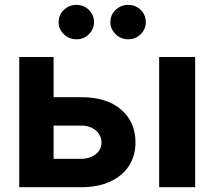

<svg xmlns="http://www.w3.org/2000/svg" viewBox="-20 -785 899 805"><path d="M155.3 -377.5H318.6Q426.9 -378 487.3 -326.1Q547.8 -274.2 548 -188.1Q548 -131.9 520.7 -89.6Q493.3 -47.4 442 -23.7Q390.7 0 318.6 0H60.7V-545.9H204.7V-119.1H318.6Q356.2 -119.1 380.7 -138.1Q405.2 -157 405.5 -187.1Q405.2 -218.8 380.7 -238.9Q356.2 -258.9 318.6 -258.4H155.3ZM647.3 0V-545.9H798.2V0ZM300.6 -620.3Q269.6 -620.1 247.6 -641.6Q225.6 -663 225.8 -692.2Q225.6 -722.8 247.6 -743.6Q269.6 -764.4 300.6 -764.6Q331.2 -764.4 352.7 -743.6Q374.2 -722.8 374.2 -692.2Q374.2 -663 352.7 -641.6Q331.2 -620.1 300.6 -620.3ZM517.6 -620.3Q486.9 -620.1 464.8 -641.6Q442.8 -663 442.8 -692.2Q442.8 -722.8 464.8 -743.6Q486.9 -764.4 517.6 -764.6Q548.4 -764.4 569.9 -743.6Q591.4 -722.8 591.2 -692.2Q591.4 -663 569.9 -641.6Q548.4 -620.1 517.6 -620.3Z"/></svg>

Font: Inter
Style: Regular
Weight: 400
Designer: Rasmus Andersson
Foundry: rsms
Version: Version 4.000;git-8c9346024